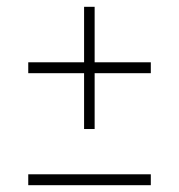

<svg xmlns="http://www.w3.org/2000/svg" viewBox="-20 -574 526 564"><path d="M227 -195V-359H63V-391H227V-554H258V-391H423V-359H258V-195ZM63 -30V-62H423V-30Z"/></svg>

Font: Saira Thin Condensed
Style: Regular
Weight: 100
Width: 3
Version: Version 1.101